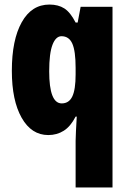

<svg xmlns="http://www.w3.org/2000/svg" viewBox="-20 -583 564 843"><path d="M312 35Q312 19 313.5 -7.5Q315 -34 317 -71H312Q290 -28 260 -9Q230 10 192 10Q118 10 75 -66Q32 -142 32 -272Q32 -408 75.5 -485.5Q119 -563 197 -563Q236 -563 262.5 -546Q289 -529 312 -484H321L334 -553H474V240H312ZM251 -129Q283 -129 297.5 -159.5Q312 -190 312 -256V-285Q312 -359 297.5 -391.5Q283 -424 250 -424Q225 -424 210.5 -386.5Q196 -349 196 -270Q196 -129 251 -129Z"/></svg>

Font: Noto Sans Lao UI ExtCond Blk
Style: Regular
Weight: 900
Width: 2
Designer: Monotype Design Team
Foundry: Monotype Imaging Inc.
Version: Version 2.000; ttfautohint (v1.8.4.7-5d5b)